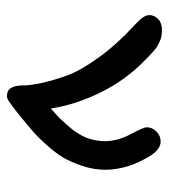

<svg xmlns="http://www.w3.org/2000/svg" viewBox="14 -506 496 565"><g transform="rotate(90 262.5 -224.0)"><path d="M24.9 -415Q24.9 -429.2 36.4 -440.7Q47.9 -452.1 69.8 -452.1Q77.6 -452.1 86.4 -450.7Q95.2 -449.2 102.1 -445.6Q108.9 -441.9 115 -439Q121.1 -436 127.4 -430.4Q133.8 -424.8 137 -421.9Q140.1 -418.9 146.5 -413.1Q152.8 -407.2 153.8 -405.8Q215.8 -346.7 252.4 -271.7Q289.1 -196.8 299.8 -125Q300.8 -126 312.5 -136.5Q324.2 -147 328.1 -150.9Q332 -154.8 343 -167Q354 -179.2 359.6 -186Q365.2 -192.9 373.5 -206.1Q381.8 -219.2 386 -230.2Q390.1 -241.2 393.1 -255.1Q396 -269 396 -283.2Q396 -321.3 375.5 -359.6Q355 -397.9 355 -407.2Q355 -423.3 367.4 -435.8Q379.9 -448.2 397 -448.2Q418 -448.2 437 -420.9Q480 -353 480 -285.2Q480 -251 468.5 -217Q457 -183.1 443.6 -160.6Q430.2 -138.2 406.5 -112.1Q382.8 -85.9 372.3 -76.9Q361.8 -67.9 342.8 -51.8Q281.7 -1 270 2.9Q266.1 3.9 262.2 3.9Q246.1 3.9 239 -8.5Q231.9 -21 231.9 -43Q231.9 -64.9 224.4 -99.4Q216.8 -133.8 202.4 -173.3Q188 -212.9 149.4 -266.4Q110.8 -319.8 51.8 -374Q24.9 -397.9 24.9 -415Z"/></g></svg>

Font: CMU Typewriter Text
Style: Bold
Weight: 700
Version: Version 0.7.0